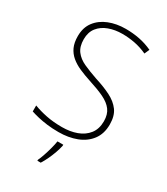

<svg xmlns="http://www.w3.org/2000/svg" viewBox="-227 -824 998 1145"><g transform="rotate(30 272.0 -251.5)"><path d="M492 -182Q492 -118 459.5 -75Q427 -32 372 -11Q317 10 249 10Q205 10 170 5.5Q135 1 107 -5.5Q79 -12 55 -20V-61Q94 -46 143 -36Q192 -26 252 -26Q308 -26 353 -42.5Q398 -59 425 -93.5Q452 -128 452 -181Q452 -228 430 -257.5Q408 -287 365 -307.5Q322 -328 259 -348Q216 -362 179.5 -378Q143 -394 117 -416Q91 -438 77 -468.5Q63 -499 63 -544Q63 -603 93.5 -643Q124 -683 175.5 -703.5Q227 -724 290 -724Q340 -724 385.5 -715Q431 -706 474 -686L459 -652Q415 -672 372.5 -680Q330 -688 288 -688Q237 -688 195 -672.5Q153 -657 128 -625.5Q103 -594 103 -545Q103 -495 126 -464.5Q149 -434 190 -415.5Q231 -397 283 -379Q347 -359 393.5 -335.5Q440 -312 466 -276.5Q492 -241 492 -182ZM312 68Q307 92 297.5 118.5Q288 145 276 171Q264 197 249 221H226V214Q234 198 243.5 170Q253 142 261 112Q269 82 272 61H312Z"/></g></svg>

Font: Noto Sans Cham ExtraLight
Style: Regular
Weight: 250
Version: Version 2.002